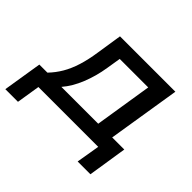

<svg xmlns="http://www.w3.org/2000/svg" viewBox="-167 -686 1010 1010"><g transform="rotate(45 338.0 -180.5)"><path d="M-25 131 10 -87H70Q100 -118 122 -155.5Q144 -193 159 -241Q174 -289 183 -350L205 -492H617L552 -87H642L608 131H513L535 0H90L69 131ZM175 -86H449L500 -407H288L275 -327Q264 -257 238.5 -193.5Q213 -130 175 -86Z"/></g></svg>

Font: Nunito Sans 10pt SemiExpanded SemiBold
Style: Italic
Weight: 600
Width: 6
Italic angle: -9°
Designer: Vernon Adams
Foundry: Vernon Adams
Version: Version 3.101;gftools[0.9.27]